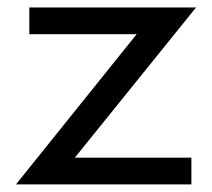

<svg xmlns="http://www.w3.org/2000/svg" viewBox="-20 -485 558 505"><path d="M483.4 0H22L339.4 -395H57.1V-465.3H495.6L176.8 -70.3H483.4Z"/></svg>

Font: Spartan MB Med
Style: Regular
Weight: 500
Designer: Matt Bailey, Mirko Velimirovic
Foundry: Matt Bailey
Version: Version 1.005